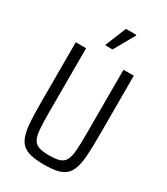

<svg xmlns="http://www.w3.org/2000/svg" viewBox="-219 -992 953 1096"><g transform="rotate(30 257.5 -444.5)"><path d="M257.7 8Q204.6 8 169.8 -0.3Q134.9 -8.5 113.9 -28.6Q92.8 -48.6 82.6 -83.7Q72.3 -118.7 69.3 -171.3Q66.3 -223.8 66.3 -297.8V-688H134.4V-264Q134.4 -198 137.6 -156.3Q140.7 -114.7 152.3 -92Q163.8 -69.3 188.9 -60.7Q214 -52.1 257.7 -52.1Q301.5 -52.1 326.3 -60.7Q351.2 -69.3 362.7 -92Q374.3 -114.7 377.5 -156.3Q380.7 -198 380.7 -264V-688H448.7V-297.8Q448.7 -223.8 445.7 -171.3Q442.7 -118.7 432.4 -83.7Q422.2 -48.6 401.1 -28.6Q380.1 -8.5 345.5 -0.3Q310.9 8 257.7 8ZM221.2 -757V-762L276.1 -897.2H344.7V-892.2L268.6 -757Z"/></g></svg>

Font: Saira Thin Condensed
Style: Regular
Weight: 100
Width: 3
Version: Version 1.101